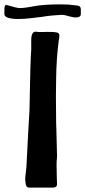

<svg xmlns="http://www.w3.org/2000/svg" viewBox="-76 -851 390 879"><path d="M82 -823Q127 -831 201 -831Q240 -831 265 -827Q285 -826 289.5 -821Q294 -816 294 -810.5Q294 -805 294 -802V-787Q294 -771 271 -771Q264 -771 255 -773Q246 -775 242 -776Q221 -783 205 -783Q183 -782 163 -780Q143 -778 136 -777Q115 -773 100 -772Q79 -770 68 -768Q34 -764 10 -764Q-56 -764 -56 -787V-800Q-56 -816 -54 -823Q-53 -828 -47 -828Q-43 -828 -25 -822.5Q-7 -817 10 -814Q33 -814 54 -818Q75 -822 82 -823ZM142 -705Q164 -705 174 -704Q186 -703 191 -699Q196 -695 196 -688Q196 -683 195 -677Q194 -671 193 -666Q182 -581 181 -491Q180 -465 180 -411L181 -290Q182 -275 182 -259L183 -219Q185 -167 185 -142Q185 -123 184 -119Q183 -115 183 -96L184 -41Q185 -29 185 -11Q186 2 177.5 5.5Q169 9 155 8H64Q49 9 45 1.5Q41 -6 40 -23Q38 -30 42 -60Q46 -88 46 -108Q46 -115 53 -243Q59 -337 59 -346L61 -444L63 -535L65 -589L67 -625V-667Q67 -706 87 -706Q92 -706 95 -705Q108 -704 120.5 -704.5Q133 -705 142 -705Z"/></svg>

Font: Barrio
Style: Regular
Weight: 400
Designer: Pablo Cosgaya & Sergio Jimenez
Foundry: Pablo Cosgaya & Sergio Jimenez
Version: Version 1.005